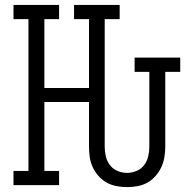

<svg xmlns="http://www.w3.org/2000/svg" viewBox="-20 -755 790 783"><path d="M498 8Q477 8 455.5 4Q434 0 415 -10.5Q396 -21 381.5 -37.5Q367 -54 358 -73.5Q349 -93 346 -114.5Q343 -136 343 -158V-339H161V-58H221V0H35V-58H96V-677H35V-735H221V-677H161V-396H343V-677H282V-735H468V-677H407V-158Q407 -137 411.5 -117.5Q416 -98 428 -82Q440 -66 459 -58Q478 -50 498 -50Q518 -50 537 -58Q556 -66 568 -82Q580 -98 584.5 -117.5Q589 -137 589 -158V-462H529V-520H715V-462H654V-158Q654 -136 650.5 -114.5Q647 -93 638 -73.5Q629 -54 614.5 -37.5Q600 -21 581.5 -10.5Q563 0 541.5 4Q520 8 498 8Z"/></svg>

Font: Iosevka Etoile Light
Style: Regular
Weight: 300
Designer: Belleve Invis
Foundry: Belleve Invis
Version: Version 25.0.1; ttfautohint (v1.8.4)